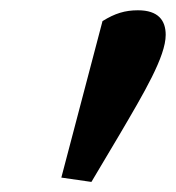

<svg xmlns="http://www.w3.org/2000/svg" viewBox="-20 -749 349 381"><path d="M101.7 -396.6 161.4 -388 217.4 -482.2C265.8 -564.7 308.8 -636.9 308.8 -679.8C308.8 -708.3 294.3 -728.6 253.7 -728.6C228.3 -728.6 208 -722.5 183.4 -707.1L101.7 -396.6Z"/></svg>

Font: Source Serif Variable
Style: Italic
Weight: 389
Italic angle: -12°
Designer: Frank Grießhammer
Foundry: Adobe Systems Incorporated
Version: Version 3.001;hotconv 1.0.111;makeotfexe 2.5.65597